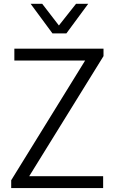

<svg xmlns="http://www.w3.org/2000/svg" viewBox="-20 -959 618 979"><path d="M318.4 -788.6 429.7 -939.5H367.7L280.3 -829.1L195.3 -939.5H136.2L247.6 -788.6ZM505.9 0V-60.5H128.9L507.8 -672.9V-710.9H53.2V-650.4H414.1L37.1 -40V0Z"/></svg>

Font: Ride Light
Style: Regular
Weight: 300
Version: Version 3.000